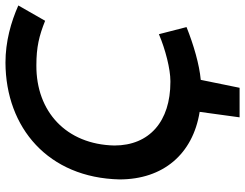

<svg xmlns="http://www.w3.org/2000/svg" viewBox="-117 -629 896 702"><g transform="rotate(-90 331.0 -278.0)"><path d="M443 -593C510 -593 551 -583 606 -561L662 -659C601 -686 530 -706 453 -706C214 -705 32 -549 26 -289C26 -130 118 -21 273 4L253 150H361L390 8C446 3 518 -18 583 -44L557 -145C501 -121 429 -103 386 -103H382C239 -103 150 -179 150 -308C154 -484 274 -594 443 -593Z"/></g></svg>

Font: Cantarell
Style: BoldOblique
Weight: 700
Italic angle: -8°
Designer: Dave Crossland
Version: Version 0.024